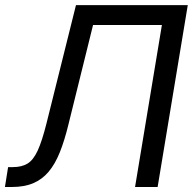

<svg xmlns="http://www.w3.org/2000/svg" viewBox="-28 -748 774 768"><path d="M-8.3 0 4.4 -79.6H23.9Q58.6 -79.6 81.8 -93.5Q105 -107.4 122.6 -145.3Q140.1 -183.1 158.2 -255.4L275.9 -727.5H723.1L602.5 0H512.2L619.6 -647.9H344.2L245.6 -249.5Q230 -185.5 211.2 -138.7Q192.4 -91.8 166.5 -61Q140.6 -30.3 104.7 -15.1Q68.8 0 19 0Z"/></svg>

Font: Inter 24pt
Style: Italic
Weight: 400
Italic angle: -9.3988°
Designer: Rasmus Andersson
Foundry: rsms
Version: Version 4.001;git-66647c0bb